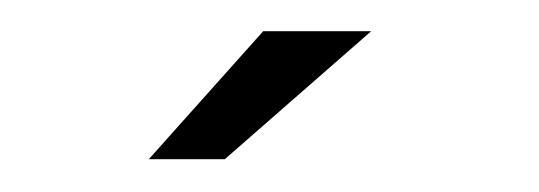

<svg xmlns="http://www.w3.org/2000/svg" viewBox="-20 -708 337 120"><path d="M73 -608.5H120.5L212 -688.5H144.5Z"/></svg>

Font: Anybody
Style: Regular
Weight: 400
Designer: Tyler Finck
Foundry: Etcetera Type Company
Version: Version 1.110